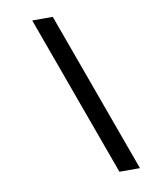

<svg xmlns="http://www.w3.org/2000/svg" viewBox="-82 -714 669 847"><g transform="rotate(-10 252.5 -290.0)"><path d="M121 -652 384 72H476L213 -652Z"/></g></svg>

Font: Charger Sport
Style: SeBdObl
Weight: 600
Designer: Jasper
Foundry: Cannot Into Space Fonts
Version: Version 1.1